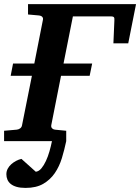

<svg xmlns="http://www.w3.org/2000/svg" viewBox="-41 -691 686 940"><path d="M-21 0V-50.8L41 -56.2Q50.3 -57.1 57.9 -62.7Q65.4 -68.4 66.9 -78.1L115.2 -319.8H11.2L22.9 -379.9H127L168.9 -592.8Q171.4 -602.5 165.8 -608.4Q160.2 -614.3 150.9 -615.2L96.2 -620.1V-670.9H625L586.9 -479H514.2L519 -590.8Q520 -603 516.4 -606.9Q512.7 -610.8 502.9 -610.8H315.9L270 -379.9H410.2L397.9 -319.8H257.8L210 -78.1Q208.5 -68.4 214.1 -62.7Q219.7 -57.1 228 -56.2L283.2 -50.8V0Q274.4 42 262 83Q249.5 124 227.3 156.5Q205.1 189 170.7 209Q136.2 229 84 229Q58.6 229 40.8 223.9Q22.9 218.8 11.7 209.7Q0.5 200.7 -4.6 188.5Q-9.8 176.3 -9.8 162.1Q-9.8 147.5 -3.2 135Q3.4 122.6 14.2 113Q24.9 103.5 37.8 96.7Q50.8 89.8 64 86.9L134.3 149.9Q149.4 147.9 161.6 133.3Q173.8 118.7 183.8 97.2Q193.8 75.7 201.2 50Q208.5 24.4 213.4 0Z"/></svg>

Font: Charis SIL CyrE
Style: Bold Italic
Weight: 700
Italic angle: -11°
Foundry: SIL International
Version: Version 5.000